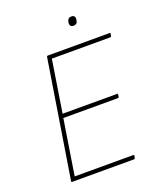

<svg xmlns="http://www.w3.org/2000/svg" viewBox="-147 -896 831 990"><g transform="rotate(-20 269.0 -401.5)"><path d="M76 0Q71 0 72 -5L175 -650Q176 -655 180 -655H520Q523 -655 524 -654.5Q525 -654 524 -650L521 -636Q520 -633 516 -633H195L150 -347H450Q454 -347 453 -342L451 -328Q449 -325 445 -325H146L98 -22H420Q425 -22 424 -18L421 -4Q420 0 416 0ZM358 -754Q348 -754 343 -760Q338 -766 339 -775L340 -782Q342 -792 347.5 -797.5Q353 -803 364 -803Q374 -803 379 -797.5Q384 -792 383 -782L382 -775Q381 -765 375 -759.5Q369 -754 358 -754Z"/></g></svg>

Font: Sofia Sans Thin
Style: Italic
Weight: 250
Italic angle: -9°
Version: Version 4.100-B